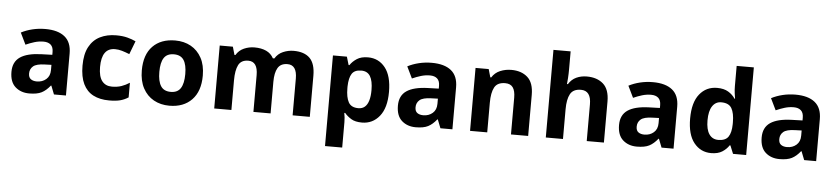

<svg xmlns="http://www.w3.org/2000/svg" viewBox="-52 -1090 7214 1659"><g transform="rotate(5 3555.5 -260.0)"><path d="M302 -557Q412 -557 470.5 -509.5Q529 -462 529 -364V0H425L396 -74H392Q357 -30 318 -10Q279 10 211 10Q138 10 90 -32.5Q42 -75 42 -163Q42 -250 103 -291.5Q164 -333 286 -337L381 -340V-364Q381 -407 358.5 -427Q336 -447 296 -447Q256 -447 218 -435.5Q180 -424 142 -407L93 -508Q137 -531 190.5 -544Q244 -557 302 -557ZM323 -251Q251 -249 223 -225Q195 -201 195 -162Q195 -128 215 -113.5Q235 -99 267 -99Q315 -99 348 -127.5Q381 -156 381 -208V-253Z M904 10Q823 10 766 -19.5Q709 -49 679 -111Q649 -173 649 -270Q649 -370 683 -433Q717 -496 777.5 -526Q838 -556 917 -556Q973 -556 1014.5 -545Q1056 -534 1087 -519L1043 -404Q1008 -418 977.5 -427Q947 -436 917 -436Q801 -436 801 -271Q801 -189 831.5 -150Q862 -111 917 -111Q964 -111 1000 -123.5Q1036 -136 1070 -158V-31Q1036 -9 998.5 0.5Q961 10 904 10Z M1692 -274Q1692 -138 1620.5 -64Q1549 10 1426 10Q1350 10 1290.5 -23Q1231 -56 1197 -119.5Q1163 -183 1163 -274Q1163 -410 1234 -483Q1305 -556 1429 -556Q1506 -556 1565 -523Q1624 -490 1658 -427.5Q1692 -365 1692 -274ZM1315 -274Q1315 -193 1341.5 -151.5Q1368 -110 1428 -110Q1487 -110 1513.5 -151.5Q1540 -193 1540 -274Q1540 -355 1513.5 -395.5Q1487 -436 1428 -436Q1368 -436 1341.5 -395.5Q1315 -355 1315 -274Z M2456 -556Q2549 -556 2596.5 -508.5Q2644 -461 2644 -356V0H2495V-319Q2495 -437 2413 -437Q2354 -437 2329 -395Q2304 -353 2304 -274V0H2155V-319Q2155 -437 2073 -437Q2011 -437 1987.5 -390.5Q1964 -344 1964 -257V0H1815V-546H1929L1949 -476H1957Q1982 -518 2025.5 -537Q2069 -556 2116 -556Q2176 -556 2218 -536.5Q2260 -517 2282 -476H2295Q2320 -518 2364.5 -537Q2409 -556 2456 -556Z M3101 -556Q3193 -556 3250 -484.5Q3307 -413 3307 -274Q3307 -135 3248 -62.5Q3189 10 3097 10Q3038 10 3003 -11.5Q2968 -33 2946 -60H2938Q2942 -41 2944 -20.5Q2946 0 2946 20V240H2797V-546H2918L2939 -475H2946Q2968 -508 3005 -532Q3042 -556 3101 -556ZM3053 -437Q2995 -437 2971.5 -401Q2948 -365 2946 -291V-275Q2946 -196 2969.5 -153.5Q2993 -111 3055 -111Q3089 -111 3111 -130Q3133 -149 3144 -186Q3155 -223 3155 -276Q3155 -356 3130.5 -396.5Q3106 -437 3053 -437Z M3654 -557Q3764 -557 3822.5 -509.5Q3881 -462 3881 -364V0H3777L3748 -74H3744Q3709 -30 3670 -10Q3631 10 3563 10Q3490 10 3442 -32.5Q3394 -75 3394 -163Q3394 -250 3455 -291.5Q3516 -333 3638 -337L3733 -340V-364Q3733 -407 3710.5 -427Q3688 -447 3648 -447Q3608 -447 3570 -435.5Q3532 -424 3494 -407L3445 -508Q3489 -531 3542.5 -544Q3596 -557 3654 -557ZM3675 -251Q3603 -249 3575 -225Q3547 -201 3547 -162Q3547 -128 3567 -113.5Q3587 -99 3619 -99Q3667 -99 3700 -127.5Q3733 -156 3733 -208V-253Z M4344 -556Q4432 -556 4485 -508.5Q4538 -461 4538 -356V0H4389V-319Q4389 -378 4368 -407.5Q4347 -437 4301 -437Q4233 -437 4208 -390.5Q4183 -344 4183 -257V0H4034V-546H4148L4168 -476H4176Q4202 -518 4247.5 -537Q4293 -556 4344 -556Z M4840 -605Q4840 -565 4837.5 -528Q4835 -491 4833 -476H4841Q4867 -518 4908 -537Q4949 -556 4999 -556Q5088 -556 5141.5 -508.5Q5195 -461 5195 -356V0H5046V-319Q5046 -437 4958 -437Q4891 -437 4865.5 -390.5Q4840 -344 4840 -257V0H4691V-760H4840Z M5572 -557Q5682 -557 5740.5 -509.5Q5799 -462 5799 -364V0H5695L5666 -74H5662Q5627 -30 5588 -10Q5549 10 5481 10Q5408 10 5360 -32.5Q5312 -75 5312 -163Q5312 -250 5373 -291.5Q5434 -333 5556 -337L5651 -340V-364Q5651 -407 5628.5 -427Q5606 -447 5566 -447Q5526 -447 5488 -435.5Q5450 -424 5412 -407L5363 -508Q5407 -531 5460.5 -544Q5514 -557 5572 -557ZM5593 -251Q5521 -249 5493 -225Q5465 -201 5465 -162Q5465 -128 5485 -113.5Q5505 -99 5537 -99Q5585 -99 5618 -127.5Q5651 -156 5651 -208V-253Z M6125 10Q6034 10 5976.5 -61.5Q5919 -133 5919 -272Q5919 -412 5977 -484Q6035 -556 6129 -556Q6188 -556 6226 -533Q6264 -510 6286 -476H6291Q6288 -492 6284 -522.5Q6280 -553 6280 -585V-760H6429V0H6315L6286 -71H6280Q6258 -37 6221 -13.5Q6184 10 6125 10ZM6177 -109Q6239 -109 6264 -145.5Q6289 -182 6290 -255V-271Q6290 -351 6265.5 -393Q6241 -435 6175 -435Q6126 -435 6098 -392.5Q6070 -350 6070 -270Q6070 -190 6098 -149.5Q6126 -109 6177 -109Z M6809 -557Q6919 -557 6977.5 -509.5Q7036 -462 7036 -364V0H6932L6903 -74H6899Q6864 -30 6825 -10Q6786 10 6718 10Q6645 10 6597 -32.5Q6549 -75 6549 -163Q6549 -250 6610 -291.5Q6671 -333 6793 -337L6888 -340V-364Q6888 -407 6865.5 -427Q6843 -447 6803 -447Q6763 -447 6725 -435.5Q6687 -424 6649 -407L6600 -508Q6644 -531 6697.5 -544Q6751 -557 6809 -557ZM6830 -251Q6758 -249 6730 -225Q6702 -201 6702 -162Q6702 -128 6722 -113.5Q6742 -99 6774 -99Q6822 -99 6855 -127.5Q6888 -156 6888 -208V-253Z"/></g></svg>

Font: Noto Sans Sora Sompeng
Style: Bold
Weight: 700
Designer: Monotype Design Team. David Williams.
Foundry: Monotype Imaging Inc.
Version: Version 2.101